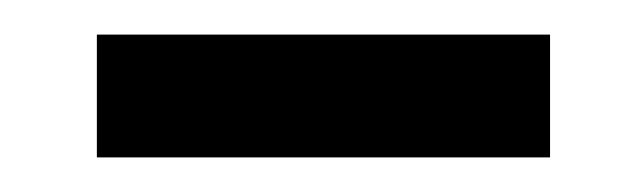

<svg xmlns="http://www.w3.org/2000/svg" viewBox="-20 -814 367 111"><path d="M298 -723V-794H36V-723Z"/></svg>

Font: Glow Sans SC Condensed Medium
Style: Regular
Weight: 600
Width: 3
Designer: Ryoko NISHIZUKA (kana, bopomofo & ideographs); Paul D. Hunt (Latin, Greek & Cyrillic); Sandoll Communications, Soo-young
Version: Version 0.93